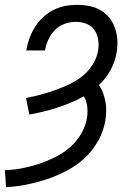

<svg xmlns="http://www.w3.org/2000/svg" viewBox="-46 -548 566 791"><path d="M-21 223 -26 153Q9 152 43.5 145.5Q78 139 111.5 128Q145 117 178 101Q211 85 239.5 61Q268 37 287 5.5Q306 -26 312 -60Q316 -84 313.5 -108Q311 -132 299 -151Q272 -136 244 -124.5Q216 -113 188 -104Q160 -95 131.5 -88Q103 -81 75 -76L61 -144Q91 -150 121 -158Q151 -166 180.5 -176.5Q210 -187 239 -200.5Q268 -214 293 -234Q318 -254 335.5 -281.5Q353 -309 358 -339Q362 -362 358.5 -384.5Q355 -407 343 -424.5Q331 -442 310 -450Q289 -458 266 -458Q244 -458 221 -450Q198 -442 181 -425Q164 -408 154 -386.5Q144 -365 140 -343V-340H62L63 -344Q67 -368 76 -392Q85 -416 99 -438Q113 -460 132.5 -478Q152 -496 175.5 -507.5Q199 -519 223 -523.5Q247 -528 271 -528Q298 -528 323 -523Q348 -518 369 -505.5Q390 -493 405 -474Q420 -455 428 -431.5Q436 -408 437.5 -382Q439 -356 434 -330Q428 -294 409.5 -259.5Q391 -225 361 -197Q372 -183 378.5 -165Q385 -147 388.5 -128.5Q392 -110 391.5 -90.5Q391 -71 388 -51Q381 -9 359 31Q337 71 304 102Q271 133 230.5 154.5Q190 176 148 190Q106 204 63.5 212.5Q21 221 -21 223Z"/></svg>

Font: Iosevka
Style: Italic
Weight: 400
Italic angle: -9°
Monospace: yes
Designer: Belleve Invis
Foundry: Belleve Invis
Version: Version 32.5.0; ttfautohint (v1.8.4)